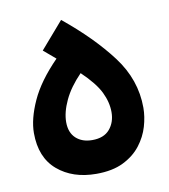

<svg xmlns="http://www.w3.org/2000/svg" viewBox="-65 -573 558 633"><g transform="rotate(-10 214.0 -257.0)"><path d="M208 3Q129 3 78.5 -40Q28 -83 28 -165Q28 -212 55 -271.5Q82 -331 144 -394L104 -428L181 -517Q278 -438 338 -358.5Q398 -279 398 -185Q398 -155 388.5 -122.5Q379 -90 357 -61.5Q335 -33 298.5 -15Q262 3 208 3ZM214 -109Q253 -109 272.5 -132Q292 -155 292 -189Q292 -222 275.5 -256Q259 -290 214 -333Q176 -294 157.5 -254.5Q139 -215 139 -182Q139 -147 159.5 -128Q180 -109 214 -109Z"/></g></svg>

Font: Noto Sans Arabic UI SmCn SmBd
Style: Regular
Weight: 600
Width: 4
Designer: Monotype Design Team, Nadine Chahine and Nizar Qandah
Foundry: Monotype Imaging Inc.
Version: Version 2.010; ttfautohint (v1.8.4.7-5d5b)